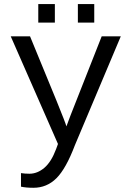

<svg xmlns="http://www.w3.org/2000/svg" viewBox="-20 -705 640 933"><path d="M142.6 207.5Q106.4 207.5 82 202.1V136.2Q100.6 139.2 123 139.2Q161.6 139.2 195.6 110.4Q229.5 81.5 252.9 18.6L261.7 -5.4L32.2 -528.3H126L254.9 -214.8Q299.3 -105.5 302.7 -90.8L322.8 -144.5L474.1 -528.3H566.9L344.2 0Q300.8 114.7 254.2 161.1Q207.5 207.5 142.6 207.5ZM358.4 -595.2V-685.1H438V-595.2ZM166 -595.2V-685.1H246.6V-595.2Z"/></svg>

Font: Liberation Mono
Style: Regular
Weight: 400
Monospace: yes
Designer: Steve Matteson
Foundry: Ascender Corporation
Version: Version 2.1.5